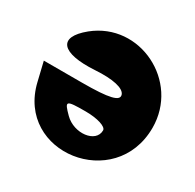

<svg xmlns="http://www.w3.org/2000/svg" viewBox="-153 -925 1058 1040"><g transform="rotate(30 376.5 -405.5)"><path d="M157 -682C27 -576 87 -506 295 -519C403 -526 473 -510 485 -477C498 -440 437 -425 266 -425H28L56 -308C148 83 720 0 720 -404C720 -696 381 -863 157 -682ZM495 -258C495 -179 365 -163 295 -233C233 -295 237 -300 362 -300C437 -300 495 -281 495 -258Z"/></g></svg>

Font: Hussar Skorodowane
Style: Bold
Weight: 700
Foundry: Cannot Into Space Fonts
Version: Version 0.892